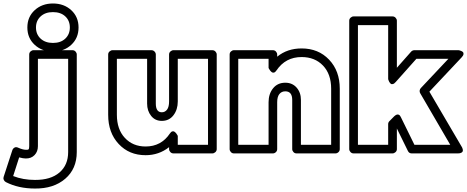

<svg xmlns="http://www.w3.org/2000/svg" viewBox="-248 -862 2700 1110"><path d="M-227.1 161.1 -176.8 6.8Q-173.8 -2.9 -164.6 -8.5Q-155.3 -14.2 -142.1 -7.8Q-116.2 3.9 -98.1 3.9Q-86.4 4.9 -82.8 1.2Q-79.1 -2.4 -79.1 -17.1V-546.9Q-79.1 -557.6 -71.3 -564.7Q-63.5 -571.8 -54.2 -571.8H170.9Q181.6 -571.8 188.7 -564Q195.8 -556.2 195.8 -546.9V17.1Q195.8 114.3 128.9 171.6Q62 229 -45.9 228Q-141.1 228 -213.9 190.9Q-222.2 186.5 -226.1 178Q-230 169.4 -227.1 161.1ZM-171.9 155.8Q-114.7 178.2 -45.9 178.2Q44.9 178.7 95.5 135.5Q146 92.3 146 17.1V-522H-28.8V-17.1Q-28.8 14.2 -48.1 34.4Q-67.4 54.7 -99.1 54.2Q-114.3 54.2 -137.2 47.9ZM58.1 -841.8Q122.1 -841.8 164.1 -803Q206.1 -764.2 206.1 -703.1Q206.1 -642.1 164.1 -603Q122.1 -564 58.1 -564Q-5.4 -564 -47.6 -603Q-89.8 -642.1 -89.8 -703.1Q-89.8 -764.2 -47.6 -803Q-5.4 -841.8 58.1 -841.8ZM-40 -703.1Q-40 -663.6 -13.2 -638.7Q13.7 -613.8 58.1 -613.8Q103 -613.8 129.4 -638.7Q155.8 -663.6 155.8 -703.1Q155.8 -742.7 129.4 -767.3Q103 -792 58.1 -792Q13.7 -792 -13.2 -767.1Q-40 -742.2 -40 -703.1Z M377.4 -198.2V-546.9Q377.4 -557.6 385.5 -564.7Q393.6 -571.8 402.8 -571.8H627.4Q638.2 -571.8 645.5 -564Q652.8 -556.2 652.8 -546.9V-263.2Q652.8 -212.9 687.5 -212.9Q706.1 -212.9 717.8 -228.3Q729.5 -243.7 729.5 -275.9V-546.9Q729.5 -557.6 737.5 -564.7Q745.6 -571.8 754.9 -571.8H979.5Q990.2 -571.8 997.6 -564Q1004.9 -556.2 1004.9 -546.9V0Q1004.9 10.7 996.8 17.8Q988.8 24.9 979.5 24.9H754.9Q744.1 24.9 736.8 17.1Q729.5 9.3 729.5 0V-11.2Q670.4 35.2 593.8 35.2Q498.5 35.2 438 -29.8Q377.4 -94.7 377.4 -198.2ZM427.7 -198.2Q427.7 -114.3 473.9 -64.7Q520 -15.1 593.8 -15.1Q683.6 -15.1 733.9 -89.8Q740.7 -100.1 747.8 -102.3Q754.9 -104.5 760.5 -100.6Q766.1 -96.7 770.5 -91.3Q774.9 -85.9 777.3 -81.1L779.8 -76.2V-24.9H954.6V-522H779.8V-275.9Q779.8 -228.5 754.9 -195.8Q730 -163.1 687.5 -163.1Q648.9 -163.1 625.7 -192.1Q602.5 -221.2 602.5 -263.2V-522H427.7Z M1079.6 0V-546.9Q1079.6 -557.6 1087.4 -564.7Q1095.2 -571.8 1104.5 -571.8H1329.6Q1340.3 -571.8 1347.4 -564Q1354.5 -556.2 1354.5 -546.9V-534.2Q1412.6 -582 1495.6 -582Q1592.8 -582 1654.5 -517.1Q1716.3 -452.1 1716.3 -349.1V0Q1716.3 10.7 1708.5 17.8Q1700.7 24.9 1691.4 24.9H1466.3Q1455.6 24.9 1448.5 17.1Q1441.4 9.3 1441.4 0V-284.2Q1441.4 -334 1401.4 -334Q1379.9 -334 1367.2 -318.4Q1354.5 -302.7 1354.5 -271V0Q1354.5 10.7 1346.7 17.8Q1338.9 24.9 1329.6 24.9H1104.5Q1093.8 24.9 1086.7 17.1Q1079.6 9.3 1079.6 0ZM1129.4 -24.9H1304.7V-271Q1304.7 -319.3 1330.8 -351.6Q1356.9 -383.8 1401.4 -383.8Q1441.9 -383.8 1466.8 -355.5Q1491.7 -327.1 1491.7 -284.2V-24.9H1666.5V-349.1Q1666.5 -433.6 1619.4 -482.9Q1572.3 -532.2 1495.6 -532.2Q1402.8 -532.2 1350.6 -455.1Q1343.8 -444.8 1336.7 -442.6Q1329.6 -440.4 1324 -444.3Q1318.4 -448.2 1314 -453.9Q1309.6 -459.5 1307.1 -464.4L1304.7 -469.2V-522H1129.4Z M1771 0V-742.2Q1771 -752.9 1779.1 -760Q1787.1 -767.1 1796.4 -767.1H2021Q2031.7 -767.1 2039.1 -759.3Q2046.4 -751.5 2046.4 -742.2V-470.2L2129.4 -564Q2137.2 -571.8 2147.9 -571.8H2402.3Q2404.3 -571.8 2407.7 -571Q2411.1 -570.3 2418.2 -567.4Q2425.3 -564.5 2429 -560.3Q2432.6 -556.2 2431.4 -548.1Q2430.2 -540 2420.4 -529.8L2234.4 -332L2421.4 -13.2Q2422.4 -11.7 2423.8 -9Q2425.3 -6.3 2427 0.2Q2428.7 6.8 2427.5 11.7Q2426.3 16.6 2419.4 20.8Q2412.6 24.9 2399.4 24.9H2132.3Q2117.2 24.9 2110.4 11.2L2046.4 -119.1V0Q2046.4 10.7 2038.3 17.8Q2030.3 24.9 2021 24.9H1796.4Q1785.6 24.9 1778.3 17.1Q1771 9.3 1771 0ZM1821.3 -24.9H1996.1V-144Q1996.1 -154.3 2002.9 -161.1L2030.3 -189Q2043.5 -201.2 2052.5 -200Q2061.5 -198.7 2065.9 -190.9L2070.3 -183.1L2147.9 -24.9H2355L2181.2 -323.2Q2177.2 -329.6 2178.2 -338.4Q2179.2 -347.2 2185.1 -353L2344.2 -522H2159.2L2040 -388.2Q2031.2 -377.9 2023.2 -376Q2015.1 -374 2010.5 -378.4Q2005.9 -382.8 2002.4 -388.7Q1999 -394.5 1997.6 -399.4L1996.1 -404.8V-716.8H1821.3Z"/></svg>

Font: Trueno Black Outline
Style: Regular
Weight: 900
Width: 6
Designer: Julieta Ulanovsky
Foundry: Julieta Ulanovsky
Version: Version 3.001b | FøM Fix